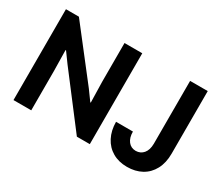

<svg xmlns="http://www.w3.org/2000/svg" viewBox="-125 -1015 1513 1317"><g transform="rotate(30 632.0 -356.0)"><path d="M70.3 -719.7H172.9L477.5 -328.1L534.2 -250H538.1L534.2 -413.1V-719.7H674.8V0H572.3L269.5 -396.5L211.9 -475.6H208L210.9 -309.6V0H70.3ZM753.9 -222.7H887.7Q887.7 -174.3 909.7 -146Q931.6 -117.7 969.7 -117.2Q1007.3 -117.7 1030.3 -145Q1053.2 -172.4 1053.7 -221.7V-719.7H1193.4V-223.6Q1193.4 -151.4 1165.5 -99.1Q1137.7 -46.9 1087.9 -19.5Q1038.1 7.8 972.7 7.8Q906.7 7.8 857.7 -20.8Q808.6 -49.3 781.5 -101.6Q754.4 -153.8 753.9 -222.7Z"/></g></svg>

Font: Reddit Sans Strawberry
Style: Bold
Weight: 700
Designer: Stephen Hutchings
Foundry: Reddit
Version: Version 1.013